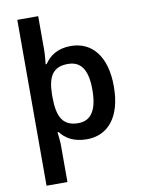

<svg xmlns="http://www.w3.org/2000/svg" viewBox="-105 -896 836 1140"><g transform="rotate(-10 313.0 -326.0)"><path d="M577 -338C577 -522 492 -618 366 -618C285 -618 237 -582 207 -537H201C203 -556 207 -595 207 -623V-826H81V174H207V-48C207 -69 203 -109 200 -127H207C237 -88 285 -56 366 -56C493 -56 577 -153 577 -338ZM448 -340C448 -223 412 -159 332 -159C236 -159 207 -223 207 -339V-356C209 -463 241 -516 331 -516C412 -516 448 -457 448 -340Z"/></g></svg>

Font: Noto Sans Malayalam UI SemiBold
Style: Regular
Weight: 600
Designer: Jelle Bosma - Monotype Design Team
Foundry: Monotype Imaging Inc.
Version: Version 2.104